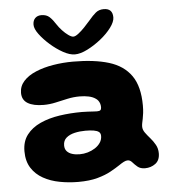

<svg xmlns="http://www.w3.org/2000/svg" viewBox="-54 -748 778 861"><g transform="rotate(-5 335.5 -318.0)"><path d="M264 63Q221.5 63 180.5 55.2Q139.5 47.5 106.8 29.2Q74 11 54.5 -19.5Q35 -50 35 -95Q35 -139.5 57.8 -169Q80.5 -198.5 119 -216Q157.5 -233.5 206.2 -240.8Q255 -248 307 -248Q320 -248 333 -247.2Q346 -246.5 357 -245.8Q368 -245 374.5 -245Q386 -245 390.2 -248.8Q394.5 -252.5 394.5 -261.5Q394.5 -271 392 -278.5Q389.5 -286 385 -292Q380.5 -298 374 -302Q362 -310.5 343.5 -314.5Q325 -318.5 303 -318.5Q275 -318.5 247.5 -312.5Q220 -306.5 193.2 -300.5Q166.5 -294.5 139.5 -294.5Q93.5 -294.5 68 -309.8Q42.5 -325 42.5 -357Q42.5 -387 63 -409.8Q83.5 -432.5 118.5 -447.2Q153.5 -462 197.2 -469.2Q241 -476.5 287 -476.5Q382.5 -476.5 448 -456.5Q513.5 -436.5 547.8 -387.8Q582 -339 582 -253Q582 -234 580.2 -219.5Q578.5 -205 576.2 -194.2Q574 -183.5 572.2 -175Q570.5 -166.5 570.5 -159Q570.5 -145 580.2 -131.5Q590 -118 602.8 -103.5Q615.5 -89 625 -72Q634.5 -55 634.5 -33.5Q634.5 -2 614.2 13Q594 28 567.5 28Q546.5 28 534 17.5Q521.5 7 512.5 -3.5Q503.5 -14 492.5 -14Q484.5 -14 474.8 -9Q465 -4 452 5Q436.5 15.5 411.8 29.2Q387 43 351 53Q315 63 264 63ZM281 -60Q299.5 -60 317.5 -65.2Q335.5 -70.5 350.5 -80.2Q365.5 -90 374.5 -103.5Q383.5 -117 383.5 -133.5Q383.5 -146 375.5 -152Q367.5 -158 352.2 -160.5Q337 -163 315 -163Q290 -163 267 -157.8Q244 -152.5 229.2 -140Q214.5 -127.5 214.5 -105.5Q214.5 -89.5 223.2 -79.5Q232 -69.5 247 -64.8Q262 -60 281 -60ZM298.5 -508Q275.5 -508 246 -524.2Q216.5 -540.5 189 -564.8Q161.5 -589 143.2 -613.8Q125 -638.5 125 -656.5Q125 -675.5 135.5 -686Q146 -696.5 163.5 -696.5Q186.5 -696.5 200.2 -683.8Q214 -671 227.5 -649.5Q236.5 -635.5 249.8 -621.2Q263 -607 276.5 -597.5Q290 -588 298.5 -588Q307.5 -588 321.5 -598.8Q335.5 -609.5 350.2 -625Q365 -640.5 377 -654.5Q394 -675 408.5 -687Q423 -699 444.5 -699Q484.5 -699 484.5 -658.5Q484.5 -639 465.5 -613.2Q446.5 -587.5 416.8 -563.8Q387 -540 355.2 -524Q323.5 -508 298.5 -508Z"/></g></svg>

Font: Gluten Thin
Style: Bold
Weight: 700
Version: Version 1.300